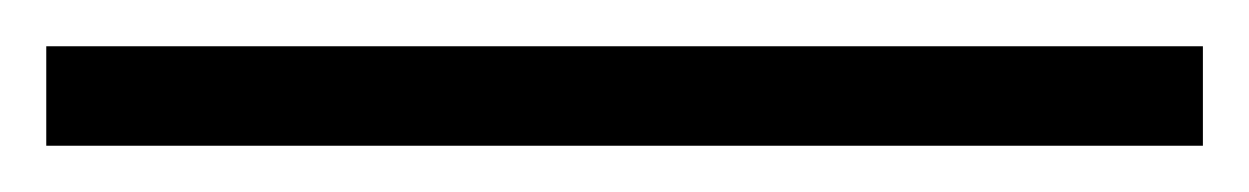

<svg xmlns="http://www.w3.org/2000/svg" viewBox="-20 65 540 83"><path d="M0 128V85H500V128Z"/></svg>

Font: Lekton
Style: Regular
Weight: 400
Designer: Paolo Mazzetti, Luciano Perondi, Raffaele Flato, Elena Papassissa, Emilio Macchia, Michela Povoleri, Tobias Seemiller, R
Version: Version 34.000